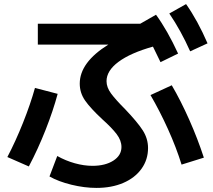

<svg xmlns="http://www.w3.org/2000/svg" viewBox="-20 -857 1040 939"><path d="M222 6 260 -94Q301 -71 346 -58.5Q391 -46 432 -46Q495 -46 534.5 -71.5Q574 -97 574 -138Q574 -170 550.5 -201Q527 -232 480 -274Q422 -328 396 -365.5Q370 -403 370 -448Q370 -552 510 -639H165V-741H666L743 -785Q799 -708 851 -595L765 -553Q757 -571 728 -629Q618 -598 559.5 -554.5Q501 -511 501 -460Q501 -430 523 -400Q545 -370 592 -323Q653 -259 678.5 -219Q704 -179 704 -133Q704 -76 672 -31.5Q640 13 583 37.5Q526 62 452 62Q393 62 329.5 46.5Q266 31 222 6ZM151 -427 262 -398Q240 -316 203 -222Q166 -128 121 -43L16 -89Q56 -165 92.5 -256.5Q129 -348 151 -427ZM820 -440Q864 -365 905.5 -271.5Q947 -178 977 -86L868 -52Q842 -136 801.5 -225.5Q761 -315 716 -392ZM890 -837Q947 -756 995 -645L910 -606Q865 -707 808 -791Z"/></svg>

Font: Enso SemiBold
Style: Regular
Weight: 600
Designer: Coji Morishita
Foundry: UNDERFOREST DESIGN
Version: Version 1.000